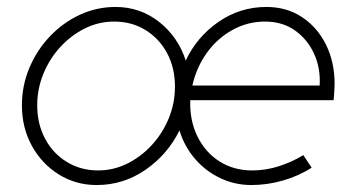

<svg xmlns="http://www.w3.org/2000/svg" viewBox="-20 -522 1019 552"><path d="M258 10Q198 10 149 -20.5Q100 -51 71.5 -103Q43 -155 43 -219Q43 -276 64.5 -327Q86 -378 123.5 -417.5Q161 -457 209.5 -479.5Q258 -502 312 -502Q383 -502 437.5 -459Q492 -416 514 -348Q546 -416 608 -459Q670 -502 746 -502Q804 -502 848 -473Q892 -444 917 -394Q942 -344 942 -280Q942 -275 941 -257.5Q940 -240 939 -234H527Q525 -176 547.5 -130Q570 -84 611 -58Q652 -32 705 -32Q744 -32 781.5 -44Q819 -56 852 -76L876 -40Q839 -16 793.5 -3Q748 10 703 10Q655 10 613 -10Q571 -30 540.5 -65.5Q510 -101 496 -147Q462 -78 398.5 -34Q335 10 258 10ZM533 -276H899Q902 -326 883 -367.5Q864 -409 828 -434.5Q792 -460 742 -460Q692 -460 648.5 -436Q605 -412 575 -370.5Q545 -329 533 -276ZM262 -32Q306 -32 345.5 -51.5Q385 -71 416 -104.5Q447 -138 465 -181.5Q483 -225 483 -273Q483 -327 460.5 -369Q438 -411 398.5 -435.5Q359 -460 308 -460Q264 -460 224.5 -440.5Q185 -421 154 -387.5Q123 -354 105 -310.5Q87 -267 87 -219Q87 -166 109.5 -123.5Q132 -81 172 -56.5Q212 -32 262 -32Z"/></svg>

Font: Red Hat Display
Style: Italic
Weight: 300
Italic angle: -12°
Designer: Pentagram, MCKL
Foundry: Pentagram, MCKL
Version: Version 1.023